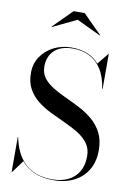

<svg xmlns="http://www.w3.org/2000/svg" viewBox="-104 -1034 767 1112"><g transform="rotate(10 279.0 -478.0)"><path d="M290 15Q222.5 15 176.8 -6Q131 -27 101 -63L47 10H44.5V-195H47Q55.5 -150.5 73 -113Q90.5 -75.5 118.8 -47.5Q147 -19.5 187.2 -4Q227.5 11.5 282 11.5Q335 11.5 374.8 -7.5Q414.5 -26.5 437 -63.8Q459.5 -101 459.5 -155Q459.5 -199 437.5 -229.5Q415.5 -260 379.5 -282.5Q343.5 -305 300.2 -324.5Q257 -344 213.8 -365Q170.5 -386 134.5 -413.8Q98.5 -441.5 76.8 -480.5Q55 -519.5 55 -575Q55 -630 83.5 -671.8Q112 -713.5 159 -736.8Q206 -760 262 -760Q312.5 -760 353.8 -744Q395 -728 424 -694L477.5 -760H480V-555H477.5Q467.5 -624 439.2 -668.5Q411 -713 368 -734.2Q325 -755.5 272 -755.5Q200 -755.5 162.5 -719.8Q125 -684 125 -624.5Q125 -585 146.5 -557.2Q168 -529.5 203 -508.2Q238 -487 280.2 -467.8Q322.5 -448.5 364.8 -426.5Q407 -404.5 442 -374.5Q477 -344.5 498.5 -302.2Q520 -260 520 -200Q520 -135 492 -86.8Q464 -38.5 412.2 -11.8Q360.5 15 290 15ZM128 -857 126.5 -859.5 236.5 -969.5H301.5L411.5 -859.5L410 -857L268.5 -924.5Z"/></g></svg>

Font: Bodoni Moda 72pt
Style: Regular
Weight: 400
Designer: Owen Earl
Foundry: indestructible type
Version: Version 2.005